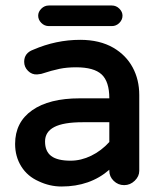

<svg xmlns="http://www.w3.org/2000/svg" viewBox="-20 -661 589 699"><path d="M119 -604Q119 -618 130.5 -629.5Q142 -641 158 -641H387Q403 -641 414.5 -629.5Q426 -618 426 -604Q426 -589 414.5 -577.5Q403 -566 387 -566H158Q142 -566 130.5 -577.5Q119 -589 119 -604ZM270 -303H378Q378 -364 350 -390Q322 -416 257 -416Q224 -416 197 -410.5Q170 -405 130 -392L115 -390Q96 -389 82 -403Q68 -417 68 -436Q68 -468 101 -480Q184 -516 272 -516Q343 -516 393 -487Q439 -460 463 -415.5Q487 -371 487 -315V-39Q487 -19 470.5 -3Q454 13 432 13Q410 13 394 -2.5Q378 -18 378 -39V-43Q308 18 204 18Q161 18 121 -1Q80 -19 57.5 -55Q35 -91 35 -137Q35 -216 97 -259.5Q159 -303 270 -303ZM237 -76Q275 -76 312 -94Q349 -112 378 -144V-216H281Q211 -216 177.5 -198.5Q144 -181 144 -146Q144 -110 166.5 -93Q189 -76 237 -76Z"/></svg>

Font: 寒蝉全圆体 Bold
Style: Regular
Weight: 700
Designer: Warren2060
      Designed by Motoya company      

      [Varela Round]
      Joe Prince(Latin component); Avraham Cornf
Foundry: ChillType
Version: Version 3.200